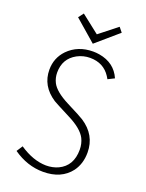

<svg xmlns="http://www.w3.org/2000/svg" viewBox="-156 -910 752 992"><g transform="rotate(20 220.0 -413.5)"><path d="M391.6 -165Q391.6 -261.7 305.7 -317.4Q291 -327.1 210 -368.2Q135.7 -406.2 115.2 -446.3Q102.5 -471.7 102.5 -501Q102.5 -577.1 167 -612.3Q200.2 -629.9 237.3 -629.9Q311.5 -629.9 349.6 -571.3Q354.5 -563.5 358.4 -556.6L393.6 -574.2Q361.3 -648.4 275.4 -663.1Q257.8 -666 241.2 -666Q157.2 -666 103.5 -611.3Q59.6 -565.4 59.6 -501Q59.6 -411.1 141.6 -357.4Q154.3 -349.6 236.3 -307.6Q312.5 -269.5 335 -225.6Q348.6 -198.2 348.6 -165Q348.6 -76.2 278.3 -43Q248 -29.3 211.9 -29.3Q140.6 -30.3 65.4 -81.1L43.9 -47.9Q122.1 6.8 209 6.8Q308.6 6.8 359.4 -59.6Q391.6 -103.5 391.6 -165ZM224.6 -703.1 345.7 -807.6 325.2 -833 227.5 -755.9 127.9 -834 106.4 -805.7Z"/></g></svg>

Font: Yaldevi Colombo ExtraLight
Style: Regular
Weight: 275
Designer: Sol Matas, Denzil Rajitha, Kosala Senevirathne and Pathum Egodawatta
Foundry: Mooniak
Version: Version 1.020 ; ttfautohint (v1.6)